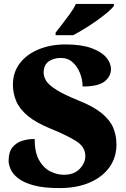

<svg xmlns="http://www.w3.org/2000/svg" viewBox="-20 -951 645 981"><path d="M284 10Q203 10 152 -4Q101 -18 73 -40Q45 -62 34.5 -86Q24 -110 24 -129Q24 -174 43.5 -198Q63 -222 93 -231.5Q123 -241 157 -241Q157 -173 179.5 -133Q202 -93 236.5 -75.5Q271 -58 306 -58Q359 -58 387.5 -88.5Q416 -119 416 -153Q416 -201 368.5 -230.5Q321 -260 240 -293Q164 -324 122 -359Q80 -394 63 -434Q46 -474 46 -518Q46 -582 81.5 -628Q117 -674 178 -699Q239 -724 315 -724Q396 -724 447.5 -705Q499 -686 523 -657.5Q547 -629 547 -598Q547 -561 514.5 -535Q482 -509 402 -509Q402 -543 389 -576.5Q376 -610 351.5 -632.5Q327 -655 291 -655Q254 -655 228.5 -637Q203 -619 203 -579Q203 -559 216 -538Q229 -517 267.5 -492.5Q306 -468 380 -438Q456 -408 498.5 -373.5Q541 -339 558 -299.5Q575 -260 575 -212Q575 -147 539.5 -97Q504 -47 438.5 -18.5Q373 10 284 10ZM264 -784Q279 -803 299 -829Q319 -855 338.5 -882Q358 -909 368 -931H562V-921Q553 -908 529.5 -888Q506 -868 475 -846Q444 -824 412 -804.5Q380 -785 354 -771H264Z"/></svg>

Font: Noto Serif Black
Style: Regular
Weight: 900
Designer: Monotype Design Team
Foundry: Monotype Imaging Inc.
Version: Version 2.014; ttfautohint (v1.8.4.7-5d5b)